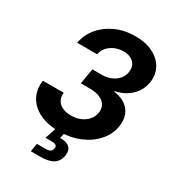

<svg xmlns="http://www.w3.org/2000/svg" viewBox="-220 -862 1080 1190"><g transform="rotate(30 320.0 -267.0)"><path d="M277.3 10.3Q195.3 10.3 137.7 -18.3Q80.1 -46.9 53 -97.2Q25.9 -147.5 35.6 -211.9H184.6Q180.7 -181.6 192.9 -158.9Q205.1 -136.2 231.2 -124Q257.3 -111.8 293 -111.8Q329.6 -111.8 359.6 -124.5Q389.6 -137.2 409.4 -159.9Q429.2 -182.6 434.1 -212.4Q439.5 -243.2 426.5 -266.4Q413.6 -289.6 385 -302.5Q356.4 -315.4 314 -315.4H247.1L265.6 -426.3H332.5Q368.2 -426.3 397.7 -438.5Q427.2 -450.7 446.3 -472.4Q465.3 -494.1 470.2 -523.9Q475.1 -552.7 465.3 -574Q455.6 -595.2 433.3 -607.4Q411.1 -619.6 378.9 -619.6Q346.2 -619.6 317.6 -607.7Q289.1 -595.7 269.5 -573.7Q250 -551.8 244.6 -522H101.6Q113.3 -585.4 154.3 -634Q195.3 -682.6 257.8 -710.2Q320.3 -737.8 395.5 -737.8Q469.7 -737.8 522.7 -710.9Q575.7 -684.1 600.3 -637.9Q625 -591.8 615.7 -534.7Q605.5 -473.1 560.5 -431.9Q515.6 -390.6 452.6 -378.4L452.1 -374Q503.9 -367.2 536.1 -343.8Q568.4 -320.3 581.1 -284.2Q593.8 -248 586.4 -203.1Q576.2 -141.1 533.2 -93Q490.2 -44.9 424.1 -17.3Q357.9 10.3 277.3 10.3ZM189 204.1 198.7 145.5H259.8Q282.7 145.5 293.9 138.4Q305.2 131.3 307.6 115.7Q310.5 100.1 301.8 93.3Q293 86.4 269.5 86.4H226.1L261.7 -21.5H318.4L314.5 0L305.2 42Q351.1 40.5 372.6 60.8Q394 81.1 388.2 119.1Q380.9 163.6 349.1 183.8Q317.4 204.1 257.3 204.1Z"/></g></svg>

Font: Inter 18pt
Style: Bold Italic
Weight: 700
Italic angle: -9.3988°
Designer: Rasmus Andersson
Foundry: rsms
Version: Version 4.001;git-66647c0bb